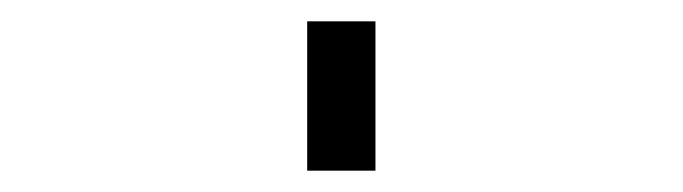

<svg xmlns="http://www.w3.org/2000/svg" viewBox="-20 60 640 180"><path d="M268 220V80H332V220Z"/></svg>

Font: Iosevka Slab Light Extended
Style: Regular
Weight: 300
Width: 7
Monospace: yes
Designer: Belleve Invis
Foundry: Belleve Invis
Version: Version 11.1.0; ttfautohint (v1.8.3)